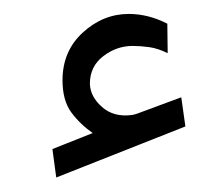

<svg xmlns="http://www.w3.org/2000/svg" viewBox="-20 -796 312 270"><path d="M110.4 -608.9Q92.8 -621.1 80.3 -637.9Q67.9 -654.8 67.9 -683.1Q67.9 -724.1 96.4 -750.2Q125 -776.4 161.1 -776.4Q188.5 -776.4 215.3 -762.7L215.8 -721.2Q202.1 -728 189.9 -729.7Q177.7 -731.4 166.5 -731.4Q144 -731.4 125.2 -717Q106.4 -702.6 106.4 -678.2Q106.9 -660.2 123.5 -645.5Q140.1 -630.9 165.5 -634.3Q167 -634.3 172.9 -636.2L234.9 -659.2L240.7 -618.2L59.1 -546.4L53.7 -586.4Z"/></svg>

Font: Vazirmatn UI NL Light
Style: Regular
Weight: 300
Designer: Saber Rastikerdar
Foundry: Saber Rastikerdar
Version: Version 33.003